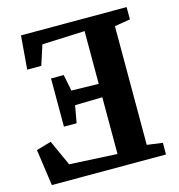

<svg xmlns="http://www.w3.org/2000/svg" viewBox="-110 -839 871 935"><g transform="rotate(-15 326.0 -371.5)"><path d="M533.5 -69.5 612 -59V0H36.5L10.5 -183.5L85.5 -205L144 -76L384.5 -63.5V-349.5L246.5 -346.5L231 -259.5H167V-502.5H231L247.5 -420L384.5 -417V-683L169.5 -674L137 -574H66L80 -743H612.5V-681L533.5 -668Z"/></g></svg>

Font: Merriweather 20pt
Style: Bold
Weight: 700
Version: Version 2.100